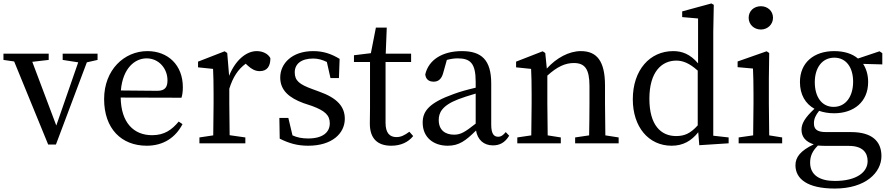

<svg xmlns="http://www.w3.org/2000/svg" viewBox="-22 -830 5155 1112"><path d="M543 -519H341V-483L431 -469L304 -103L165 -472L260 -483V-519H-2V-483L60 -474L257 7H302L481 -469L543 -483Z M678 -306C689 -436 760 -492 827 -492C898 -492 948 -433 948 -365C948 -329 937 -304 889 -304ZM1029 -264C1034 -279 1037 -300 1037 -325C1037 -454 950 -534 832 -534C697 -534 581 -425 581 -256C581 -85 681 14 828 14C925 14 995 -34 1035 -111L1013 -126C974 -79 931 -47 859 -47C752 -47 679 -120 677 -265Z M1294 -523 1279 -533 1125 -473V-440L1212 -431C1214 -387 1215 -349 1215 -287V-230C1215 -179 1214 -101 1213 -46L1133 -34V0H1399V-34L1308 -47C1307 -103 1306 -179 1306 -230V-316C1327 -383 1356 -428 1401 -461L1414 -449C1435 -430 1456 -418 1482 -418C1526 -418 1544 -447 1544 -493C1531 -519 1499 -534 1465 -534C1404 -534 1341 -481 1305 -391Z M1787 -314C1713 -341 1685 -362 1685 -411C1685 -459 1722 -491 1792 -491C1819 -491 1845 -484 1871 -471L1892 -378H1941L1945 -489C1897 -518 1851 -534 1792 -534C1669 -534 1601 -462 1601 -381C1601 -306 1654 -263 1735 -233L1786 -216C1858 -189 1888 -164 1888 -116C1888 -64 1848 -28 1762 -28C1727 -28 1698 -34 1672 -46L1648 -147H1596L1598 -27C1652 0 1700 14 1763 14C1902 14 1975 -58 1975 -142C1975 -211 1933 -262 1825 -300Z M2349 -67C2320 -46 2300 -36 2274 -36C2235 -36 2211 -60 2211 -118V-471H2359V-519H2212L2218 -670H2155L2126 -522L2028 -510V-471H2121V-205C2121 -164 2120 -140 2120 -114C2120 -26 2166 14 2244 14C2300 14 2343 -7 2371 -42Z M2733 -114C2672 -66 2647 -50 2608 -50C2557 -50 2519 -76 2519 -135C2519 -175 2536 -218 2632 -255C2656 -264 2694 -277 2733 -288ZM2907 -65C2893 -48 2881 -38 2863 -38C2838 -38 2823 -56 2823 -108V-346C2823 -482 2768 -534 2653 -534C2540 -534 2460 -483 2441 -399C2444 -372 2460 -357 2490 -357C2518 -357 2536 -374 2545 -408L2566 -483C2589 -489 2609 -492 2628 -492C2702 -492 2733 -464 2733 -356V-322C2689 -312 2642 -299 2607 -286C2464 -235 2426 -187 2426 -120C2426 -32 2491 14 2571 14C2637 14 2675 -15 2735 -74C2744 -21 2779 12 2833 12C2871 12 2902 -3 2927 -44Z M3484 -46C3483 -101 3482 -177 3482 -230V-335C3482 -476 3435 -534 3342 -534C3274 -534 3201 -495 3145 -433L3136 -523L3121 -533L2967 -473V-440L3054 -431C3056 -387 3057 -349 3057 -287V-230C3057 -179 3056 -102 3055 -46L2974 -34V0H3226V-34L3150 -46C3149 -102 3148 -179 3148 -230V-392C3205 -444 3252 -465 3301 -465C3365 -465 3392 -431 3392 -332V-230C3392 -177 3391 -101 3390 -46L3309 -34V0H3561V-34Z M4019 -104C3977 -57 3942 -42 3894 -42C3805 -42 3739 -106 3739 -258C3739 -415 3811 -479 3895 -479C3932 -479 3970 -465 4019 -421ZM4109 -44V-646L4112 -802L4098 -810L3929 -764V-731L4021 -723V-463C3975 -517 3928 -534 3877 -534C3742 -534 3643 -425 3643 -255C3643 -95 3734 14 3868 14C3935 14 3983 -15 4022 -64L4028 11L4198 0V-34Z M4385 -659C4423 -659 4455 -688 4455 -727C4455 -767 4423 -794 4385 -794C4345 -794 4314 -767 4314 -727C4314 -688 4345 -659 4385 -659ZM4433 -46C4432 -102 4431 -179 4431 -230V-377L4433 -523L4418 -533L4250 -474V-441L4339 -433C4341 -385 4342 -349 4342 -288V-230C4342 -179 4341 -102 4340 -46L4256 -34V0H4508V-34Z M4806 -211C4738 -211 4697 -268 4697 -354C4697 -438 4740 -496 4810 -496C4879 -496 4919 -439 4919 -357C4919 -272 4877 -211 4806 -211ZM4895 15C4974 15 5003 54 5003 103C5003 168 4938 218 4813 218C4727 218 4670 185 4670 112C4670 74 4683 45 4715 13C4730 14 4747 15 4769 15ZM5088 -522 5072 -533 4947 -491C4913 -520 4865 -534 4809 -534C4694 -534 4611 -469 4611 -355C4611 -281 4643 -229 4695 -200C4640 -149 4620 -114 4620 -79C4620 -36 4646 -8 4691 6C4614 43 4585 80 4585 127C4585 206 4654 262 4813 262C4992 262 5083 169 5083 74C5083 -13 5027 -65 4907 -65H4762C4707 -65 4692 -84 4692 -116C4692 -142 4702 -163 4722 -188C4748 -179 4777 -174 4809 -174C4923 -174 5006 -240 5006 -355C5006 -397 4995 -432 4977 -460L5088 -457Z"/></svg>

Font: Noto Serif SC Medium
Style: Regular
Weight: 500
Designer: Ryoko NISHIZUKA 西塚涼子 (kana & ideographs); Frank Grießhammer (Latin, Greek & Cyrillic); Wenlong ZHANG 张文龙 (bopomofo); San
Foundry: Adobe Systems Incorporated
Version: Version 1.001;PS 1.001;hotconv 16.6.54;makeotf.lib2.5.65590